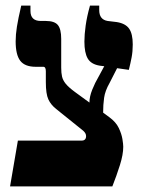

<svg xmlns="http://www.w3.org/2000/svg" viewBox="-20 -667 512 687"><path d="M16 0 44 -164H273Q280 -164 284 -168Q288 -172 288 -180Q288 -190 278 -199L181 -277Q162 -292 153 -311.5Q144 -331 144 -373V-412Q144 -428 135 -428H108Q69 -428 52.5 -449.5Q36 -471 36 -519Q36 -543 40.5 -571.5Q45 -600 56 -647H89V-628Q89 -592 126 -592H144Q175 -592 187 -577.5Q199 -563 199 -528V-425Q199 -406 202 -393Q205 -380 215 -367.5Q225 -355 248 -338L300 -300Q300 -321 310 -346Q320 -371 333 -393L353 -430L337 -432Q306 -437 294 -457.5Q282 -478 282 -518Q282 -543 286.5 -575.5Q291 -608 302 -647H335V-631Q335 -597 365 -592L398 -588Q429 -583 442 -564.5Q455 -546 455 -508Q455 -483 451 -462Q447 -441 441 -417L399 -423L372 -370Q356 -342 352.5 -317Q349 -292 349 -264L372 -247Q395 -230 405 -209Q415 -188 418 -169.5Q421 -151 421 -142Q421 -114 409 -76Q397 -38 382 0Z"/></svg>

Font: Noto Serif Hebrew Condensed ExtraBold
Style: Regular
Weight: 800
Width: 3
Designer: Monotype Design Team
Foundry: Monotype Imaging Inc.
Version: Version 2.004; ttfautohint (v1.8.4.7-5d5b)